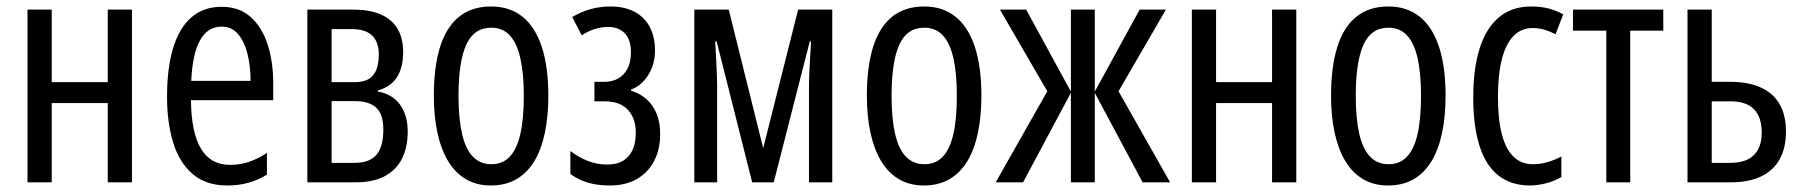

<svg xmlns="http://www.w3.org/2000/svg" viewBox="-20 -566 5599 596"><path d="M140.6 -536.1V-311H314.5V-536.1H389.6V0H314.5V-246.1H140.6V0H65.4V-536.1Z M668 -544.9Q722.7 -544.9 758.1 -513.2Q793.5 -481.4 810.8 -427.7Q828.1 -374 828.1 -308.1V-254.9H572.8Q573.7 -154.8 603.8 -104.5Q633.8 -54.2 694.3 -54.2Q723.1 -54.2 751 -63Q778.8 -71.8 808.6 -91.3V-23.9Q780.8 -6.8 750.5 1.5Q720.2 9.8 686 9.8Q619.1 9.8 577.6 -26.1Q536.1 -62 517.3 -124.3Q498.5 -186.5 498.5 -265.1Q498.5 -355 517.6 -417.5Q536.6 -480 574.5 -512.5Q612.3 -544.9 668 -544.9ZM668 -483.4Q625.5 -483.4 601.6 -442.1Q577.6 -400.9 573.7 -314.9H757.8Q757.8 -360.4 748.3 -398.7Q738.8 -437 719 -460.2Q699.2 -483.4 668 -483.4Z M1231.4 -404.3Q1231.4 -356.9 1212.4 -326.7Q1193.4 -296.4 1153.3 -285.6V-281.7Q1197.8 -273.9 1221.7 -241.2Q1245.6 -208.5 1245.6 -157.7Q1245.6 -107.9 1227.3 -72.5Q1209 -37.1 1173.3 -18.6Q1137.7 0 1084.5 0H934.1V-536.1H1076.7Q1127.9 -536.1 1162.4 -521Q1196.8 -505.9 1214.1 -476.6Q1231.4 -447.3 1231.4 -404.3ZM1169.9 -163.6Q1169.9 -211.4 1147.9 -231.7Q1126 -252 1083.5 -252H1009.3V-60.5H1081.1Q1127 -60.5 1148.4 -85.4Q1169.9 -110.4 1169.9 -163.6ZM1155.8 -397.9Q1155.8 -435.5 1135.3 -455.6Q1114.7 -475.6 1072.8 -475.6H1009.3V-311H1081.5Q1120.6 -311 1138.2 -332.3Q1155.8 -353.5 1155.8 -397.9Z M1682.1 -268.6Q1682.1 -205.1 1671.4 -153.8Q1660.6 -102.5 1638.7 -65.9Q1616.7 -29.3 1583 -9.8Q1549.3 9.8 1503.4 9.8Q1459.5 9.8 1426.3 -9.8Q1393.1 -29.3 1371.1 -65.7Q1349.1 -102.1 1337.9 -153.6Q1326.7 -205.1 1326.7 -268.6Q1326.7 -357.4 1345.7 -419.2Q1364.7 -481 1404.3 -513.4Q1443.8 -545.9 1504.9 -545.9Q1562 -545.9 1601.6 -514.4Q1641.1 -482.9 1661.6 -421.1Q1682.1 -359.4 1682.1 -268.6ZM1403.3 -268.6Q1403.3 -198.7 1414.1 -151.4Q1424.8 -104 1447.5 -80.1Q1470.2 -56.2 1505.4 -56.2Q1540 -56.2 1562.3 -79.6Q1584.5 -103 1595.2 -150.1Q1606 -197.3 1606 -268.6Q1606 -338.4 1595.2 -385.5Q1584.5 -432.6 1562.3 -456.3Q1540 -480 1504.9 -480Q1451.2 -480 1427.2 -427Q1403.3 -374 1403.3 -268.6Z M1875 -545.9Q1918.5 -545.9 1949.5 -529.5Q1980.5 -513.2 1996.8 -482.7Q2013.2 -452.1 2013.2 -409.2Q2013.2 -366.2 1992.2 -333Q1971.2 -299.8 1939 -288.1V-284.2Q1967.3 -275.9 1987.5 -257.6Q2007.8 -239.3 2018.6 -212.2Q2029.3 -185.1 2029.3 -149.9Q2029.3 -102.5 2010.7 -66.7Q1992.2 -30.8 1957.3 -10.5Q1922.4 9.8 1873 9.8Q1848.1 9.8 1826.4 5.9Q1804.7 2 1785.9 -5.9Q1767.1 -13.7 1750.5 -25.9V-97.2Q1773.9 -79.1 1803 -67.1Q1832 -55.2 1866.2 -55.2Q1894.5 -55.2 1913.8 -66.7Q1933.1 -78.1 1943.4 -100.1Q1953.6 -122.1 1953.6 -154.3Q1953.6 -183.6 1942.9 -205.3Q1932.1 -227.1 1910.9 -239.3Q1889.6 -251.5 1856.9 -251.5H1825.2V-312H1855.5Q1893.6 -312 1916 -335.9Q1938.5 -359.9 1938.5 -403.8Q1938.5 -442.9 1919.4 -462.6Q1900.4 -482.4 1867.2 -482.4Q1847.7 -482.4 1826.9 -476.1Q1806.2 -469.7 1785.6 -456.5L1756.3 -513.2Q1785.6 -530.3 1814.7 -538.1Q1843.8 -545.9 1875 -545.9Z M2563.5 -536.1V0H2491.2V-295.9Q2491.2 -318.8 2492.9 -354.7Q2494.6 -390.6 2497.6 -437.5H2493.7L2381.8 0H2314.9L2204.6 -437.5H2200.2Q2202.6 -396.5 2204.3 -358.6Q2206.1 -320.8 2206.1 -297.9V0H2135.3V-536.1H2242.2L2349.1 -106L2457.5 -536.1Z M3026.4 -268.6Q3026.4 -205.1 3015.6 -153.8Q3004.9 -102.5 2982.9 -65.9Q2960.9 -29.3 2927.2 -9.8Q2893.6 9.8 2847.7 9.8Q2803.7 9.8 2770.5 -9.8Q2737.3 -29.3 2715.3 -65.7Q2693.4 -102.1 2682.1 -153.6Q2670.9 -205.1 2670.9 -268.6Q2670.9 -357.4 2689.9 -419.2Q2709 -481 2748.5 -513.4Q2788.1 -545.9 2849.1 -545.9Q2906.2 -545.9 2945.8 -514.4Q2985.4 -482.9 3005.9 -421.1Q3026.4 -359.4 3026.4 -268.6ZM2747.6 -268.6Q2747.6 -198.7 2758.3 -151.4Q2769 -104 2791.7 -80.1Q2814.5 -56.2 2849.6 -56.2Q2884.3 -56.2 2906.5 -79.6Q2928.7 -103 2939.5 -150.1Q2950.2 -197.3 2950.2 -268.6Q2950.2 -338.4 2939.5 -385.5Q2928.7 -432.6 2906.5 -456.3Q2884.3 -480 2849.1 -480Q2795.4 -480 2771.5 -427Q2747.6 -374 2747.6 -268.6Z M3599.1 -536.1 3452.1 -282.7 3612.3 0H3526.9L3378.4 -277.8V0H3304.2V-277.8L3155.8 0H3070.8L3231 -282.7L3084 -536.1H3165.5L3304.2 -281.7V-536.1H3378.4V-281.7L3517.6 -536.1Z M3754.9 -536.1V-311H3928.7V-536.1H4003.9V0H3928.7V-246.1H3754.9V0H3679.7V-536.1Z M4467.3 -268.6Q4467.3 -205.1 4456.5 -153.8Q4445.8 -102.5 4423.8 -65.9Q4401.9 -29.3 4368.2 -9.8Q4334.5 9.8 4288.6 9.8Q4244.6 9.8 4211.4 -9.8Q4178.2 -29.3 4156.2 -65.7Q4134.3 -102.1 4123 -153.6Q4111.8 -205.1 4111.8 -268.6Q4111.8 -357.4 4130.9 -419.2Q4149.9 -481 4189.5 -513.4Q4229 -545.9 4290 -545.9Q4347.2 -545.9 4386.7 -514.4Q4426.3 -482.9 4446.8 -421.1Q4467.3 -359.4 4467.3 -268.6ZM4188.5 -268.6Q4188.5 -198.7 4199.2 -151.4Q4210 -104 4232.7 -80.1Q4255.4 -56.2 4290.5 -56.2Q4325.2 -56.2 4347.4 -79.6Q4369.6 -103 4380.4 -150.1Q4391.1 -197.3 4391.1 -268.6Q4391.1 -338.4 4380.4 -385.5Q4369.6 -432.6 4347.4 -456.3Q4325.2 -480 4290 -480Q4236.3 -480 4212.4 -427Q4188.5 -374 4188.5 -268.6Z M4730 9.8Q4670.9 9.8 4631.6 -21Q4592.3 -51.8 4572.8 -112.8Q4553.2 -173.8 4553.2 -264.2Q4553.2 -352.5 4573 -415.5Q4592.8 -478.5 4632.8 -512.2Q4672.9 -545.9 4732.9 -545.9Q4763.2 -545.9 4787.4 -539.6Q4811.5 -533.2 4832.5 -521.5L4808.6 -459.5Q4790.5 -469.2 4772.7 -474.1Q4754.9 -479 4737.8 -479Q4702.6 -479 4678.7 -454.8Q4654.8 -430.7 4642.3 -383.3Q4629.9 -335.9 4629.9 -265.1Q4629.9 -196.3 4641.8 -149.9Q4653.8 -103.5 4678 -79.8Q4702.1 -56.2 4738.3 -56.2Q4759.8 -56.2 4782 -62.3Q4804.2 -68.4 4826.7 -80.1V-16.6Q4806.2 -3.9 4779.1 2.9Q4752 9.8 4730 9.8Z M5143.1 -470.7H5040.5V0H4966.3V-470.7H4862.8V-536.1H5143.1Z M5293.5 -312H5350.1Q5407.2 -312 5445.8 -294.4Q5484.4 -276.9 5504.2 -242.7Q5523.9 -208.5 5523.9 -157.7Q5523.9 -106.4 5504.2 -71.3Q5484.4 -36.1 5446.3 -18.1Q5408.2 0 5353 0H5218.3V-536.1H5293.5ZM5448.7 -154.3Q5448.7 -202.1 5424.8 -226.8Q5400.9 -251.5 5351.6 -251.5H5293.5V-60.5H5351.1Q5399.9 -60.5 5424.3 -84.5Q5448.7 -108.4 5448.7 -154.3Z"/></svg>

Font: Open Sans Condensed
Style: Regular
Weight: 400
Width: 3
Designer: Monotype Design Team
Foundry: Monotype Imaging Inc.
Version: Version 3.000